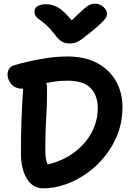

<svg xmlns="http://www.w3.org/2000/svg" viewBox="-20 -1017 731 1047"><path d="M216 10Q158 10 126 -43.5Q94 -97 94 -181Q94 -274 97 -359.5Q100 -445 106 -533Q64 -533 42.5 -557.5Q21 -582 21 -611Q21 -626 29 -640.5Q37 -655 57 -661Q89 -671 137 -682Q185 -693 240 -701Q295 -709 347 -709Q443 -709 510 -673Q577 -637 612.5 -574.5Q648 -512 648 -432Q648 -357 623 -290Q598 -223 554.5 -168Q511 -113 455.5 -73.5Q400 -34 338.5 -12Q277 10 216 10ZM227 -200Q227 -176 229.5 -157Q232 -138 240 -120Q326 -141 387 -187.5Q448 -234 480.5 -296Q513 -358 513 -427Q513 -496 474.5 -536.5Q436 -577 348 -577Q312 -577 283.5 -573Q255 -569 232 -564Q236 -555 236 -545Q238 -474 232.5 -388Q227 -302 227 -200ZM498 -997Q524 -997 544 -979Q564 -961 564 -942Q564 -933 559 -923Q554 -913 536 -895Q518 -877 478 -844Q449 -821 431 -807Q413 -793 397 -786.5Q381 -780 358 -780Q334 -780 315.5 -791.5Q297 -803 278 -830Q255 -860 235.5 -877.5Q216 -895 200.5 -906Q185 -917 176.5 -927.5Q168 -938 168 -955Q168 -973 185 -983.5Q202 -994 231 -994Q263 -994 295 -977Q327 -960 371 -906Q415 -949 437.5 -968.5Q460 -988 473 -992.5Q486 -997 498 -997Z"/></svg>

Font: Shantell Sans Normal
Style: Regular
Weight: 600
Designer: Stephen Nixon, Anya Danilova, Shantell Martin
Foundry: Arrow Type
Version: Version 1.009;[a7da0bfa3]